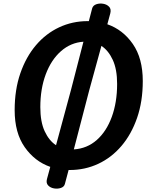

<svg xmlns="http://www.w3.org/2000/svg" viewBox="-20 -969 856 1100"><path d="M352 84Q348 101 329.5 107.5Q311 114 290 110.5Q269 107 256 93.5Q243 80 249 57L268 -13Q179 -44 121.5 -126Q64 -208 64 -338Q64 -455 96.5 -549Q129 -643 186 -710Q243 -777 319 -812.5Q395 -848 482 -848Q486 -848 489 -848L508 -921Q513 -938 531.5 -944.5Q550 -951 571 -947.5Q592 -944 605 -930.5Q618 -917 612 -893L595 -830Q684 -799 741 -717Q798 -635 798 -505Q798 -388 765.5 -294Q733 -200 676 -133Q619 -66 543 -30.5Q467 5 380 5Q376 5 373 5ZM211 -355Q211 -271 236 -217Q261 -163 301 -137L387 -455L458 -730Q385 -725 329 -675.5Q273 -626 242 -543Q211 -460 211 -355ZM491 -451 403 -113Q479 -118 534.5 -167Q590 -216 620.5 -299.5Q651 -383 651 -488Q651 -572 626 -626Q601 -680 561 -706Z"/></svg>

Font: Pacifico
Style: Regular
Weight: 400
Designer: Vernon Adams
Foundry: Vernon Adams
Version: Version 3.010; ttfautohint (v1.8.4.7-5d5b)